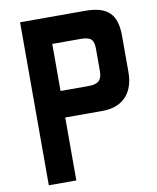

<svg xmlns="http://www.w3.org/2000/svg" viewBox="-104 -1080 951 1160"><g transform="rotate(-10 371.0 -500.0)"><path d="M100 0H268.8V-386.2H498.8C618.8 -386.2 692.5 -458.8 692.5 -590V-811.2C692.5 -945 637.5 -1000 498.8 -1000H100ZM268.8 -548.8V-837.5H443.8C507.5 -837.5 523.8 -817.5 523.8 -761.2V-627.5C523.8 -571.2 501.2 -548.8 441.2 -548.8Z"/></g></svg>

Font: Basalte Marquee
Style: Regular
Weight: 400
Designer: Ange Degheest & Benjamin Gomez & Eugénie Bidaut
Foundry: Velvetyne Type Foundry
Version: Version 1.000;FEAKit 1.0